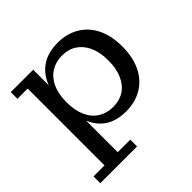

<svg xmlns="http://www.w3.org/2000/svg" viewBox="-178 -697 1060 1060"><g transform="rotate(-45 352.0 -167.5)"><path d="M411 11Q336 11 288 -20.5Q240 -52 216 -112Q192 -172 192 -257L187 -258Q187 -341 212 -401Q237 -461 286.5 -493Q336 -525 410 -525Q480 -525 534 -493.5Q588 -462 618 -402.5Q648 -343 648 -257Q648 -173 618 -112.5Q588 -52 534 -20.5Q480 11 411 11ZM376 -57Q426 -57 462 -80Q498 -103 518.5 -148.5Q539 -194 539 -257Q539 -322 518.5 -366.5Q498 -411 462 -434.5Q426 -458 376 -458Q328 -458 290.5 -434.5Q253 -411 232.5 -366.5Q212 -322 212 -257Q212 -194 232.5 -148.5Q253 -103 290.5 -80Q328 -57 376 -57ZM28 190V137H114V-463H34V-515H209V-342L199 -258L217 -150V137H315V190Z"/></g></svg>

Font: Montagu Slab 24pt
Style: Regular
Weight: 400
Designer: Florian Karsten
Foundry: Florian Karsten
Version: Version 1.000